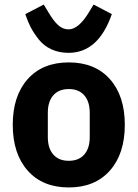

<svg xmlns="http://www.w3.org/2000/svg" viewBox="-20 -811 604 843"><path d="M281 -579Q239 -579 205.5 -594.5Q172 -610 150 -638Q128 -666 115 -691Q102 -716 91 -749L172 -791L192 -758Q215 -719 235.5 -700.5Q256 -682 281 -682Q325 -682 371 -758L391 -791L471 -749Q412 -579 281 -579ZM462.5 -62Q397 12 282 12Q167 12 101.5 -62Q36 -136 36 -263Q36 -390 101.5 -463.5Q167 -537 282 -537Q397 -537 462.5 -463.5Q528 -390 528 -263Q528 -136 462.5 -62ZM374 -209V-316Q374 -365 350 -392.5Q326 -420 282 -420Q238 -420 214 -392.5Q190 -365 190 -316V-209Q190 -160 214 -132.5Q238 -105 282 -105Q326 -105 350 -132.5Q374 -160 374 -209Z"/></svg>

Font: Aneliza
Style: Bold
Weight: 700
Designer: Mike Abbink, Paul van der Laan, Pieter van Rosmalen
Foundry: Bold Monday
Version: Version 3.0